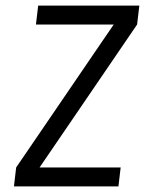

<svg xmlns="http://www.w3.org/2000/svg" viewBox="-20 -669 520 689"><path d="M405 0 413 -68H122L472 -581L480 -649H117L109 -581H388L38 -68L30 0Z"/></svg>

Font: Gamestation Condensed
Style: Italic
Weight: 400
Width: 3
Designer: Jonas Hecksher
Foundry: Jonas Hecksher, Playtypeª, e-types AS
Version: Version 1.003